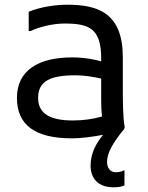

<svg xmlns="http://www.w3.org/2000/svg" viewBox="-20 -576 630 816"><path d="M472 156C447 156 435 136 435 112C435 76 457 34 508 -28L510 -36C502 -72 502 -160 502 -200V-332C502 -520 398 -556 266 -556C214 -556 150 -546 102 -526V-444H110C142 -460 202 -476 254 -476C358 -476 410 -456 410 -328V-315C379 -324 339 -332 286 -332C142 -332 52 -276 52 -160C52 -44 130 12 286 12C322 12 371 6 418 -3C390 32 365 73 365 128C365 184 399 220 462 220C480 220 496 218 509 212V148H507C496 154 484 156 472 156ZM142 -160C142 -232 194 -256 302 -256C335 -256 376 -250 410 -242V-148C410 -123 411 -100 414 -81C376 -70 334 -64 290 -64C194 -64 142 -92 142 -160Z"/></svg>

Font: Kufam Arabic Latin Roman Normal
Style: Regular
Weight: 400
Designer: Wael Morcos & Artur Schmal
Version: Version 1.200;PS 001.200;hotconv 1.0.88;makeotf.lib2.5.64775